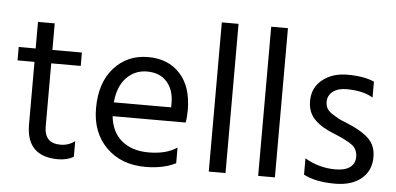

<svg xmlns="http://www.w3.org/2000/svg" viewBox="-50 -808 1884 914"><g transform="rotate(5 892.5 -351.0)"><path d="M329 -11Q297 7 255 7Q103 7 103 -146V-445H22V-509H103V-636H183V-509H324V-445H183V-144Q183 -63 260 -63Q299 -63 329 -86Z M817 -23Q757 7 672 7Q556 7 485 -64Q414 -135 414 -251Q414 -373 477.5 -444Q541 -515 641 -515Q736 -515 793 -453.5Q850 -392 850 -279Q850 -246 845 -220H496Q504 -144 553 -103.5Q602 -63 681 -63Q766 -63 817 -98ZM641 -446Q583 -446 543 -404.5Q503 -363 496 -286H770V-306Q770 -370 736 -408Q702 -446 641 -446Z M1055 3H975V-710H1055Z M1291 3H1211V-710H1291Z M1750 -134Q1750 -69 1704 -30.5Q1658 8 1578 8Q1485 8 1428 -22V-100Q1496 -60 1574 -60Q1620 -60 1644 -78Q1668 -96 1668 -127Q1668 -164 1641.5 -184Q1615 -204 1553 -229Q1495 -251 1460.5 -285Q1426 -319 1426 -374Q1426 -438 1473.5 -476Q1521 -514 1593 -514Q1672 -514 1721 -492V-416Q1674 -445 1594 -445Q1553 -445 1529 -426Q1505 -407 1505 -377Q1505 -359 1512.5 -345.5Q1520 -332 1540.5 -319Q1561 -306 1570.5 -301Q1580 -296 1613 -283Q1678 -257 1714 -223.5Q1750 -190 1750 -134Z"/></g></svg>

Font: Hind Siliguri Fixed
Style: Regular
Weight: 400
Designer: Jyotish Sonowal
Foundry: Indian Type Foundry
Version: Version 1.001;October 28, 2021;FontCreator 12.0.0.2565 64-bi